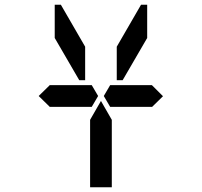

<svg xmlns="http://www.w3.org/2000/svg" viewBox="-20 -907 856 814"><path d="M144 -500 192 -547V-546H328H369L396 -500L369 -454H212H209H192V-453ZM624 -546 671 -499 624 -453V-454H606H604H475H454H447L420 -500L447 -546H454H475H488ZM341 -567H316L212 -746V-887H238L341 -709ZM578 -887H604V-746L500 -567H475V-709ZM454 -157V-113H362V-327V-399L408 -479L454 -399V-327Z"/></svg>

Font: DSEG14 Classic
Style: Regular
Weight: 400
Designer: Keshikan(Twitter:@keshinomi_88pro)
Version: Version 0.46